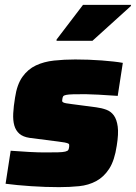

<svg xmlns="http://www.w3.org/2000/svg" viewBox="-20 -763 560 791"><path d="M3 0ZM223 8Q196 8 166.5 7Q137 6 108 4Q79 2 52 -0.5Q25 -3 3 -6L24 -142Q61 -139 100 -137Q139 -135 162 -135Q199 -135 219 -135.5Q239 -136 249 -138.5Q259 -141 261.5 -145.5Q264 -150 265 -159Q265 -164 265 -167Q265 -170 260.5 -172Q256 -174 246.5 -176Q237 -178 219 -180L102 -195Q75 -199 60 -212Q45 -225 39 -246Q33 -267 34.5 -296Q36 -325 42 -361Q50 -415 72.5 -446.5Q95 -478 128 -493.5Q161 -509 202.5 -513.5Q244 -518 290 -518Q317 -518 345 -517Q373 -516 399 -514Q425 -512 447.5 -509.5Q470 -507 486 -504L465 -368Q423 -371 385.5 -373Q348 -375 332 -375Q299 -375 280.5 -374.5Q262 -374 252.5 -372Q243 -370 240.5 -366.5Q238 -363 237 -356Q236 -350 236 -347Q236 -344 240 -341.5Q244 -339 252.5 -337.5Q261 -336 277 -334L376 -321Q399 -318 418 -311Q437 -304 449 -287.5Q461 -271 465 -241.5Q469 -212 461 -163Q452 -102 430 -68Q408 -34 376.5 -17Q345 0 306 4Q267 8 223 8ZM213 -595ZM213 -595V-600L322 -743H520L519 -738L361 -595Z"/></svg>

Font: Azeri Sans Black
Style: Italic
Weight: 900
Designer: Hector Gatti & Omnibus-Type (original fonts) / Cristiano Sobral (main changes and remastering)
Foundry: Omnibus-Type
Version: Version 0.07;August 21, 2020;FontCreator 13.0.0.2681 64-bit;